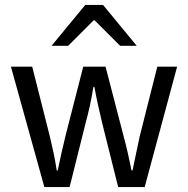

<svg xmlns="http://www.w3.org/2000/svg" viewBox="-20 -755 758 775"><path d="M159 0 24 -486H110L181 -205Q189 -172 196 -139Q203 -106 209 -67H213Q221 -106 228.5 -139Q236 -172 244 -205L316 -486H406L479 -205Q488 -172 495.5 -139Q503 -106 511 -67H515Q523 -106 530 -139Q537 -172 544 -205L615 -486H695L564 0H457L392 -260Q384 -294 376.5 -327.5Q369 -361 361 -404H357Q350 -361 342.5 -327Q335 -293 326 -260L261 0ZM188 -570 324 -735H396L532 -570H465L362 -673H358L255 -570Z"/></svg>

Font: Source Sans 3 ExtraLight
Style: Regular
Weight: 400
Version: Version 3.052;hotconv 1.1.0;makeotfexe 2.6.0